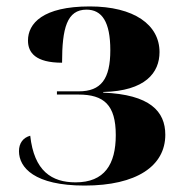

<svg xmlns="http://www.w3.org/2000/svg" viewBox="-20 -568 569 597"><path d="M243 9C405 9 494 -52 494 -149C494 -222 446 -274 301 -280V-282C432 -285 476 -342 476 -406C476 -491 397 -548 259 -548C113 -548 67 -495 67 -442C67 -404 91 -373 173 -373C173 -480 188 -538 249 -538C297 -538 323 -500 323 -412C323 -322 294 -284 225 -284H157V-274H224C303 -274 340 -242 340 -148C340 -57 305 -1 215 -1C141 -1 86 -36 74 -146C52 -140 39 -123 39 -98C39 -47 87 9 243 9Z"/></svg>

Font: Noto Serif Display
Style: Bold
Weight: 700
Designer: Monotype Design Team
Foundry: Monotype Imaging Inc.
Version: Version 2.009